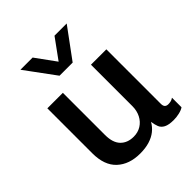

<svg xmlns="http://www.w3.org/2000/svg" viewBox="-212 -886 1024 1024"><g transform="rotate(-45 300.0 -374.0)"><path d="M250 10Q168 10 119 -35.5Q70 -81 70 -172V-511H187V-193Q187 -135 214.5 -106.5Q242 -78 289 -78Q321 -78 346 -93.5Q371 -109 385 -136.5Q399 -164 399 -198V-511H515V-100Q515 -84 522 -77Q529 -70 542 -70Q551 -70 560.5 -72Q570 -74 580 -81V-9Q567 0 545.5 5Q524 10 503 10Q466 10 446.5 0Q427 -10 420 -28Q413 -46 410 -69Q396 -44 374 -26.5Q352 -9 321 0.5Q290 10 250 10ZM463 -758 338 -588H239L114 -758H206L320 -601H257L371 -758Z"/></g></svg>

Font: Chivo Mono Medium
Style: Regular
Weight: 500
Monospace: yes
Designer: Hector Gatti
Foundry: Omnibus-Type
Version: Version 1.008